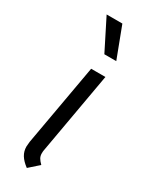

<svg xmlns="http://www.w3.org/2000/svg" viewBox="-188 -732 610 782"><g transform="rotate(30 117.5 -341.0)"><path d="M49 -64Q49 -71 51 -87L119 -470H186L118 -85Q117 -80 117 -71Q117 -59 122 -50Q127 -41 139 -29L94 11Q71 -6 60 -24Q49 -42 49 -64ZM63 -693H137L192 -548H136Z"/></g></svg>

Font: KoHo
Style: Italic
Weight: 400
Italic angle: -10°
Designer: Cadson Demak & Katatrad Team
Foundry: Cadson Demak Co.,Ltd.
Version: Version 1.000